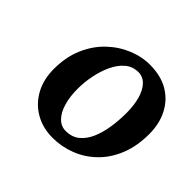

<svg xmlns="http://www.w3.org/2000/svg" viewBox="-114 -930 694 694"><g transform="rotate(45 233.0 -583.0)"><path d="M293.5 -801Q348.5 -800.5 387 -777.5Q425.5 -754.5 446 -714.2Q466.5 -674 466.5 -622Q466.5 -559.5 447 -511.5Q427.5 -463.5 393.8 -430.8Q360 -398 317.2 -381.5Q274.5 -365 229 -365Q178.5 -365 139.5 -387.5Q100.5 -410 78.2 -450.5Q56 -491 56 -544.5Q56 -606 76.8 -653.8Q97.5 -701.5 132 -734.2Q166.5 -767 208.5 -784.2Q250.5 -801.5 293.5 -801ZM280.5 -752.5Q251.5 -752.5 230.2 -734.5Q209 -716.5 195.2 -687Q181.5 -657.5 174.5 -622.8Q167.5 -588 167.5 -555Q167.5 -514 176.8 -482.8Q186 -451.5 203.5 -433.8Q221 -416 245 -416Q276.5 -416 297.5 -433.2Q318.5 -450.5 331 -479.2Q343.5 -508 349 -543.8Q354.5 -579.5 354.5 -616.5Q354.5 -657 345.8 -687.5Q337 -718 320.5 -735.2Q304 -752.5 280.5 -752.5Z"/></g></svg>

Font: Merriweather 28pt
Style: Bold Italic
Weight: 700
Italic angle: -7.8°
Version: Version 2.101